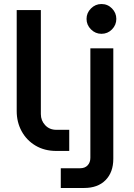

<svg xmlns="http://www.w3.org/2000/svg" viewBox="-20 -750 668 954"><path d="M260 0Q201 0 156.5 -26.5Q112 -53 87.5 -98Q63 -143 63 -198V-700H183V-183Q183 -151 204.5 -128Q226 -105 260 -105H324V0ZM282 184V86H378Q402 86 415.5 71.5Q429 57 429 34V-510H543V39Q543 106 504.5 145Q466 184 398 184ZM484 -582Q454 -582 432 -604Q410 -626 410 -656Q410 -686 432 -708Q454 -730 484 -730Q515 -730 536.5 -708Q558 -686 558 -656Q558 -626 536.5 -604Q515 -582 484 -582Z"/></svg>

Font: MuseoModerno Thin Medium
Style: Regular
Weight: 500
Version: Version 1.003